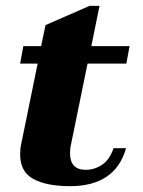

<svg xmlns="http://www.w3.org/2000/svg" viewBox="-20 -628 489 658"><path d="M224 -136Q220 -120 220 -103Q220 -46 274 -46Q304 -46 330 -63.5Q356 -81 369 -120H412Q375 10 220 10Q140 10 94.5 -14.5Q49 -39 49 -99Q49 -119 53 -136L109 -410H49L60 -470H121L136 -542L287 -608H321L293 -470H424L413 -410H280Z"/></svg>

Font: Taviraj
Style: Bold Italic
Weight: 700
Italic angle: -12°
Designer: Katatrad Team
Foundry: CadsonDemak
Version: Version 1.001